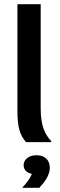

<svg xmlns="http://www.w3.org/2000/svg" viewBox="-20 -687 288 928"><path d="M227.5 0V-5C198.3 -36.7 176.7 -75.8 176.7 -162.5V-666.7H64.2V-149.2C64.2 -70 77.5 -32.5 105.8 0ZM170 220.8C195.8 193.3 220.8 159.2 220.8 124.2C220.8 89.2 200 63.3 155.8 63.3C117.5 63.3 94.2 85 94.2 111.7C94.2 137.5 115 150 134.2 153.3C126.7 172.5 106.7 201.7 89.2 217.5V220.8Z"/></svg>

Font: Familjen Grotesk Medium
Style: Regular
Weight: 500
Designer: Anders Wikstroem, Jonas Baeckman, Matilda Gysing, Kristian Moeller
Foundry: Familjen STHLM AB
Version: Version 2.000